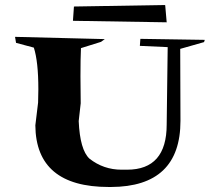

<svg xmlns="http://www.w3.org/2000/svg" viewBox="-20 -801 869 766"><path d="M423 -55H414Q123 -55 121 -301L132 -392L133 -445Q133 -555 115 -611L44 -630L40 -654L398 -645L383 -634L303 -609Q301 -568 301 -497L302 -389L294 -318Q299 -203 337 -168Q393 -124 465 -124H487Q645 -124 645 -304L649 -613L538 -618L540 -646L797 -642L794 -633L699 -606L700 -319Q700 -56 423 -55ZM645 -712 271 -718 275 -775 639 -781Z"/></svg>

Font: Xiangcui Kesong Xiangcui Kesong
Style: Regular
Weight: 400
Version: Version 1.501;March 28, 2024;FontCreator 14.0.0.2814 64-bit